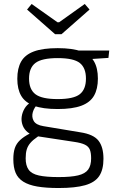

<svg xmlns="http://www.w3.org/2000/svg" viewBox="-20 -739 593 965"><path d="M270 -497Q345 -497 389 -480.5Q433 -464 452.5 -430.5Q472 -397 472 -344Q472 -292 452.5 -258Q433 -224 388.5 -207.5Q344 -191 270 -191Q195 -191 150.5 -207.5Q106 -224 86.5 -257.5Q67 -291 67 -343Q67 -396 86.5 -430Q106 -464 150.5 -480.5Q195 -497 270 -497ZM270 -447Q190 -447 158 -422.5Q126 -398 126 -344Q126 -290 158 -265.5Q190 -241 270 -241Q350 -241 381 -265.5Q412 -290 412 -344Q412 -398 381 -422.5Q350 -447 270 -447ZM529 -485 525 -448 403 -440 368 -485ZM134 -224 173 -219Q152 -200 145 -175.5Q138 -151 149.5 -131Q161 -111 198 -105L384 -74Q450 -64 475 -32Q500 0 500 59Q500 114 478.5 146Q457 178 407.5 192Q358 206 275 206Q211 206 167.5 198.5Q124 191 97 174Q70 157 58.5 129.5Q47 102 47 61Q47 28 54.5 5.5Q62 -17 80.5 -34.5Q99 -52 130 -68L183 -97L217 -86L168 -51Q146 -36 133 -21Q120 -6 114.5 12Q109 30 109 57Q109 93 124 114Q139 135 175.5 143Q212 151 275 151Q337 151 372.5 142.5Q408 134 423 113.5Q438 93 438 57Q438 29 431.5 13Q425 -3 406.5 -12Q388 -21 353 -26L169 -54Q138 -59 119.5 -74Q101 -89 93.5 -110Q86 -131 89 -152.5Q92 -174 103.5 -193.5Q115 -213 134 -224ZM406 -719 430 -691 289 -567H257L116 -691L139 -719L269 -627H277Z"/></svg>

Font: Exo 2 Light
Style: Regular
Weight: 300
Designer: Natanael Gama
Foundry: Natanael Gama
Version: Version 2.010